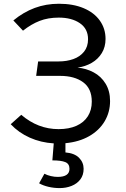

<svg xmlns="http://www.w3.org/2000/svg" viewBox="-20 -737 655 1002"><path d="M321.5 10.3V58.5Q369.2 62.6 392.8 86.7Q416.4 110.8 416.4 144.1Q416.4 176.4 399.5 199Q382.6 221.5 353.8 233.1Q325.1 244.6 291.3 244.6Q261 244.6 232.8 237.9Q204.6 231.3 184.1 219.5L211.8 169.7Q226.2 177.4 245.1 181.8Q264.1 186.2 281 186.2Q342.6 186.2 342.6 144.1Q342.6 117.9 320.8 109Q299 100 253.3 100L260.5 11.3Q193.3 7.2 135.6 -18.5Q77.9 -44.1 35.9 -88.7L90.8 -137.9Q177.9 -63.1 285.6 -63.1Q340 -63.1 379 -80.5Q417.9 -97.9 438.5 -130.3Q459 -162.6 459 -206.7Q459 -274.9 413.8 -307.9Q368.7 -341 293.8 -341H168.7L179 -416.4H286.7Q328.2 -416.4 362.8 -428.7Q397.4 -441 418.5 -467.2Q439.5 -493.3 439.5 -532.3Q439.5 -586.7 396.9 -615.9Q354.4 -645.1 286.7 -645.1Q230.8 -645.1 186.7 -627.9Q142.6 -610.8 100 -576.9L49.7 -630.3Q102.6 -673.8 161.3 -695.6Q220 -717.4 287.7 -717.4Q361.5 -717.4 416.4 -694.4Q471.3 -671.3 501 -629.5Q530.8 -587.7 530.8 -533.8Q530.8 -491.8 511.3 -460Q491.8 -428.2 458.7 -409Q425.6 -389.7 384.6 -384.1Q430.3 -380 469 -359.2Q507.7 -338.5 531 -300.3Q554.4 -262.1 554.4 -209.7Q554.4 -151.8 526.2 -104.1Q497.9 -56.4 445.4 -26.4Q392.8 3.6 321.5 10.3Z"/></svg>

Font: Fira Code
Style: Regular
Weight: 400
Designer: Carrois Corporate, Edenspiekermann AG, Nikita Prokopov
Foundry: Carrois Corporate, Edenspiekermann AG, Nikita Prokopov
Version: Version 5.002